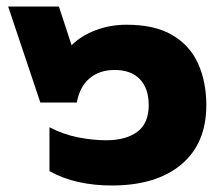

<svg xmlns="http://www.w3.org/2000/svg" viewBox="-20 -560 679 590"><path d="M323 10Q270 10 222 -0.5Q174 -11 132 -34V-169Q174 -147 219.5 -138Q265 -129 306 -129Q367 -129 402 -155Q437 -181 437 -237Q437 -288 410 -316.5Q383 -345 332 -345Q286 -345 255.5 -319.5Q225 -294 216 -245H104L5 -540H161L200 -421Q229 -450 273.5 -467Q318 -484 369 -484Q456 -484 510 -452Q564 -420 589 -364Q614 -308 614 -237Q614 -119 537 -54.5Q460 10 323 10Z"/></svg>

Font: Kanit
Style: Bold
Weight: 700
Designer: Katatrad Team
Foundry: CadsonDemak
Version: Version 2.000; ttfautohint (v1.8.3)